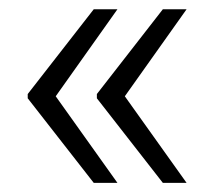

<svg xmlns="http://www.w3.org/2000/svg" viewBox="-20 -464 489 419"><path d="M184.6 -64.9 40.5 -249.5V-258.8L184.6 -443.8H236.3L101.6 -253.9L236.3 -64.9ZM335.4 -64.9 191.4 -249.5V-258.8L335.4 -443.8H387.2L252.4 -253.9L387.2 -64.9Z"/></svg>

Font: Roboto Slab LO Light
Style: Regular
Weight: 300
Designer: Google
Version: Version 2.000